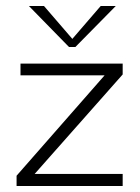

<svg xmlns="http://www.w3.org/2000/svg" viewBox="-20 -617 463 637"><path d="M387 0V-40H95L387 -370V-406H48V-367H327L35 -34V0ZM76 -597 209 -461H230L364 -597H314L220 -488L126 -597Z"/></svg>

Font: OSH Darker Grotesque
Style: Regular
Weight: 400
Designer: Gabriel Lam
Foundry: TypeRant
Version: Version 1.000;Glyphs 3.1.1 (3148)